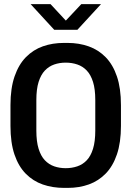

<svg xmlns="http://www.w3.org/2000/svg" viewBox="-20 -905 640 935"><path d="M292 10Q236 10 188.5 -6.5Q141 -23 105.5 -59Q70 -95 50.5 -152.5Q31 -210 31 -292V-393Q31 -475 51 -533Q71 -591 106.5 -627Q142 -663 189 -679.5Q236 -696 291 -696H309Q365 -696 412.5 -679Q460 -662 495 -626Q530 -590 549.5 -532.5Q569 -475 569 -393V-292Q569 -211 549.5 -153.5Q530 -96 495 -60Q460 -24 413 -7Q366 10 310 10ZM300 -86Q330 -86 356.5 -95Q383 -104 402.5 -124.5Q422 -145 433 -180.5Q444 -216 444 -269V-418Q444 -471 433 -506Q422 -541 402.5 -561.5Q383 -582 356.5 -591Q330 -600 300 -600Q270 -600 244 -591Q218 -582 198.5 -561.5Q179 -541 168 -506Q157 -471 157 -418V-269Q157 -216 168 -180.5Q179 -145 198.5 -124.5Q218 -104 244 -95Q270 -86 300 -86ZM244 -760 129 -885H226L318 -786H283L376 -885H472L357 -760Z"/></svg>

Font: Chivo Mono Medium Medium
Style: Regular
Weight: 500
Monospace: yes
Version: Version 1.008